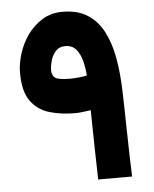

<svg xmlns="http://www.w3.org/2000/svg" viewBox="-50 -709 602 752"><g transform="rotate(-5 251.0 -333.5)"><path d="M237.3 -266.6Q183.6 -266.6 137.9 -280Q92.3 -293.5 64.7 -331.3Q37.1 -369.1 37.1 -442.4Q37.1 -479 49.6 -518.3Q62 -557.6 85.9 -591.1Q109.9 -624.5 144.3 -645.5Q178.7 -666.5 223.1 -666.5Q282.7 -666.5 322 -641.1Q361.3 -615.7 384.5 -570.6Q407.7 -525.4 418.2 -465.6Q428.7 -405.8 430.7 -336.9Q431.6 -313 432.4 -272.2Q433.1 -231.4 434.1 -183.1Q435.1 -134.8 436.3 -86.7Q437.5 -38.6 439 0H305.7Q303.7 -70.3 302.5 -138.9Q301.3 -207.5 300.3 -272.9Q280.8 -270 265.9 -268.3Q251 -266.6 237.3 -266.6ZM231 -402.8Q242.7 -402.8 262.9 -404.5Q283.2 -406.2 296.9 -409.7Q294.9 -439.5 287.6 -467.5Q280.3 -495.6 264.9 -513.7Q249.5 -531.7 222.2 -531.7Q198.7 -531.7 184.8 -516.1Q170.9 -500.5 165 -479.5Q159.2 -458.5 159.2 -442.4Q159.2 -420.9 172.6 -411.9Q186 -402.8 231 -402.8Z"/></g></svg>

Font: Vazirmatn FD NL ExtraBold
Style: Regular
Weight: 800
Designer: Saber Rastikerdar
Foundry: Saber Rastikerdar
Version: Version 33.003